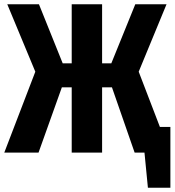

<svg xmlns="http://www.w3.org/2000/svg" viewBox="-27 -713 816 897"><path d="M720 -120H769V164H664L648 0H602L496 -305H450V0H308V-305H262L153 0H-7L138 -378L7 -693H155L266 -417H308V-693H450V-417H493L605 -693H751L621 -378Z"/></svg>

Font: Fira Sans Extra Condensed
Style: Bold
Weight: 700
Width: 1
Designer: Carrois Corporate & Edenspiekermann AG
Foundry: Carrois Corporate GbR & Edenspiekermann AG
Version: Version 4.203